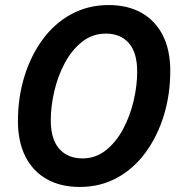

<svg xmlns="http://www.w3.org/2000/svg" viewBox="-20 -730 712 760"><path d="M296 10Q220 10 165 -21Q110 -52 80.5 -110.5Q51 -169 51 -251Q51 -344 76.5 -427Q102 -510 149 -574Q196 -638 262.5 -674Q329 -710 410 -710Q486 -710 540.5 -679Q595 -648 624.5 -590Q654 -532 654 -449Q654 -356 628.5 -273Q603 -190 556 -126Q509 -62 443 -26Q377 10 296 10ZM307 -103Q359 -103 399.5 -135.5Q440 -168 467.5 -219.5Q495 -271 509 -331Q523 -391 523 -446Q523 -522 490 -559.5Q457 -597 399 -597Q346 -597 305 -564.5Q264 -532 236.5 -480.5Q209 -429 195 -369Q181 -309 181 -254Q181 -179 214.5 -141Q248 -103 307 -103Z"/></svg>

Font: MOST Montserrat SemiBold
Style: Italic
Weight: 600
Italic angle: -11.3°
Designer: Julieta Ulanovsky
Foundry: Julieta Ulanovsky
Version: Version 8.000;March 11, 2024;FontCreator 15.0.0.2926 64-bit